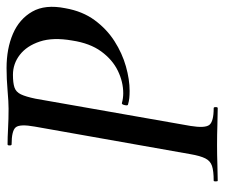

<svg xmlns="http://www.w3.org/2000/svg" viewBox="-68 -600 668 571"><g transform="rotate(-90 265.5 -314.0)"><path d="M14 0Q12 0 12 -6Q12 -12 14 -12Q43 -12 58 -17Q73 -22 80.5 -37Q88 -52 93 -81L175 -544Q183 -588 173 -600.5Q163 -613 122 -613Q119 -613 119 -619Q119 -625 122 -625Q143 -625 170 -623.5Q197 -622 228 -622Q248 -622 282.5 -625Q317 -628 349 -628Q407 -628 451 -609Q495 -590 517 -551.5Q539 -513 527 -453Q518 -402 491.5 -366Q465 -330 429 -307Q393 -284 354 -273Q315 -262 281 -262Q269 -262 259.5 -263Q250 -264 240 -267Q237 -268 239 -277Q241 -286 245 -285Q252 -283 259.5 -282Q267 -281 274 -281Q308 -281 341 -297Q374 -313 398.5 -346.5Q423 -380 431 -433Q441 -490 428 -529Q415 -568 388.5 -588.5Q362 -609 329 -609Q305 -609 291.5 -604.5Q278 -600 271 -585.5Q264 -571 258 -542L177 -81Q170 -38 180 -25Q190 -12 230 -12Q233 -12 233 -6Q233 0 230 0Q208 0 180 -1Q152 -2 120 -2Q90 -2 62.5 -1Q35 0 14 0Z"/></g></svg>

Font: Cormorant Light SemiBold
Style: Italic
Weight: 600
Italic angle: -10°
Version: Version 4.000